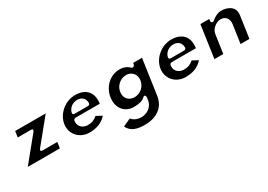

<svg xmlns="http://www.w3.org/2000/svg" viewBox="8 -1315 3325 2378"><g transform="rotate(-30 1671.0 -126.5)"><path d="M613.4 -488H176.3L164.1 -403H351.1C399.6 -403 366.2 -364.1 366.2 -364.1L89.5 -25H548.6L560.9 -110H351.9C303.3 -110 336.7 -148.9 336.7 -148.9Z M1253 -257C1276 -422.1 1183.4 -503 1038.5 -503C896.5 -503 765.4 -391.4 745.9 -256C726.5 -121.7 825.4 -10 967.4 -10C1066.5 -10 1148.4 -38.5 1211.3 -109.3L1131.2 -152.5C1085.9 -113.7 1048.6 -101 993.6 -101C941.1 -101 862.4 -134.4 876.4 -232C878 -242.7 889.9 -257 905 -257ZM917 -305C900.4 -305 893.2 -318.7 895.8 -331.6C908.3 -391.7 961.7 -438 1034.1 -438C1097 -438 1140.5 -399.5 1140.8 -333.7C1140.9 -310.8 1121.7 -305 1112 -305Z M1372.7 137.4C1410.8 228.6 1508.8 250 1607 250C1773.5 250 1895.6 169.4 1918 14L1990.3 -488H1863.3L1860.3 -467C1858.8 -456.3 1846.8 -442 1831.7 -442H1828.7C1822.4 -442 1816.6 -444.4 1812.6 -448.7C1780.4 -483.3 1735 -503 1672.5 -503C1537.8 -503 1426.8 -394.4 1406.9 -256C1387 -117.7 1466.7 -10 1601.4 -10C1670.2 -10 1722.4 -20.6 1757.2 -53.8C1794.9 -89.7 1798.3 -37 1798.3 -37L1792.9 1C1777 110.8 1678.1 146 1622 146C1550.9 146 1506.9 118.5 1483.8 86.6ZM1544.9 -256C1557.1 -340.7 1630.7 -402 1710.9 -402C1790.3 -402 1846.1 -340.6 1833.9 -256C1821.9 -172.8 1751.4 -111 1669 -111C1583.7 -111 1532.9 -173.1 1544.9 -256Z M2628 -257C2651 -422.1 2558.4 -503 2413.5 -503C2271.5 -503 2140.4 -391.4 2120.9 -256C2101.5 -121.7 2200.4 -10 2342.4 -10C2441.5 -10 2523.4 -38.5 2586.3 -109.3L2506.2 -152.5C2460.9 -113.7 2423.6 -101 2368.6 -101C2316.1 -101 2237.4 -134.4 2251.4 -232C2253 -242.7 2264.9 -257 2280 -257ZM2292 -305C2275.4 -305 2268.2 -318.7 2270.8 -331.6C2283.3 -391.7 2336.7 -438 2409.1 -438C2472 -438 2515.5 -399.5 2515.8 -333.7C2515.9 -310.8 2496.7 -305 2487 -305Z M2758.6 -25H2885.6L2923.8 -290C2933.4 -356.7 3005.3 -415 3071.8 -415C3145.6 -415 3179.6 -351.3 3170.8 -290L3132.6 -25H3259.6L3304.7 -338C3322.3 -460.3 3217.6 -503 3128.5 -503C3081.4 -503 3032.6 -478.3 2990.3 -441.3C2985.8 -437.4 2978.3 -434 2971.5 -434H2969.5C2958.8 -434 2946 -443.9 2948.1 -459L2952.3 -488H2825.3Z"/></g></svg>

Font: Hussar Ekologiczny
Style: Regular
Weight: 400
Foundry: Cannot Into Space Fonts
Version: Version 0.97